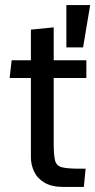

<svg xmlns="http://www.w3.org/2000/svg" viewBox="-20 -728 377 758"><path d="M230 10Q184 10 155.5 -7Q127 -24 114.5 -51Q102 -78 102 -107V-420H18L26 -490H102V-611L192 -620V-490H321V-420H192V-162Q192 -115 197.5 -94Q203 -73 225 -67.5Q247 -62 295 -62H318L311 10ZM242 -541V-708H336L308 -541Z"/></svg>

Font: Cabin VF Beta
Style: Regular
Weight: 400
Designer: Pablo Impallari
Foundry: Pablo Impallari. http://www.impallari.com Igino Marini. http://www.ikern.com
Version: Version 2.200